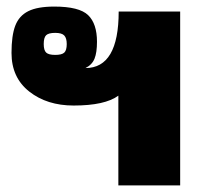

<svg xmlns="http://www.w3.org/2000/svg" viewBox="-20 -564 603 584"><path d="M340 -273Q299 -243 204 -243Q123 -243 69 -285.5Q15 -328 15 -403Q15 -456 26.5 -486Q38 -516 66 -530Q94 -544 145 -544Q221 -544 248 -518Q275 -492 275 -437Q275 -404 267.5 -385.5Q260 -367 240 -357Q341 -357 341 -529H528V0H340ZM183 -430Q183 -448 175.5 -456Q168 -464 148 -464Q128 -464 120.5 -457Q113 -450 113 -430Q113 -411 120.5 -404Q128 -397 148 -397Q168 -397 175.5 -404Q183 -411 183 -430Z"/></svg>

Font: Pridi
Style: Bold
Weight: 700
Designer: Katatrad Team
Foundry: CadsonDemak
Version: Version 1.001